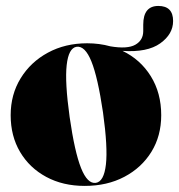

<svg xmlns="http://www.w3.org/2000/svg" viewBox="-20 -600 588 630"><path d="M266 -458Q306 -458 342 -448Q398 -438.5 424 -453.2Q450 -468 450 -498V-519Q450 -580.5 499.5 -580.5Q548 -580.5 548 -531Q548 -488 505.8 -457.8Q463.5 -427.5 382 -433Q440.5 -405 474.8 -350Q509 -295 509 -222Q509 -154 476.8 -101.8Q444.5 -49.5 388 -19.8Q331.5 10 258 10Q186.5 10 131.8 -19.5Q77 -49 46 -101.2Q15 -153.5 15 -222Q15 -290 47.8 -343.2Q80.5 -396.5 137.2 -427.2Q194 -458 266 -458ZM294.5 0Q321 -4 327.5 -60Q334 -116 318 -231Q301 -346 280 -398.2Q259 -450.5 231 -446.5Q205 -442 198.8 -386.5Q192.5 -331 208.5 -216Q225 -101 246 -48.5Q267 4 294.5 0Z"/></svg>

Font: Fraunces 144pt S000 Black
Style: Regular
Weight: 900
Version: Version 1.000; ttfautohint (v1.8.3)